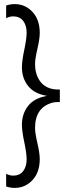

<svg xmlns="http://www.w3.org/2000/svg" viewBox="-20 -732 362 937"><path d="M174 44Q174 109 138.5 147Q103 185 52 185Q30 185 10 178V116Q26 125 44 125Q77 125 93.5 102.5Q110 80 110 46Q110 16 98.5 -38Q87 -92 87 -123Q87 -177 117.5 -215.5Q148 -254 210 -264Q148 -274 117.5 -312Q87 -350 87 -404Q87 -435 98.5 -489Q110 -543 110 -573Q110 -607 93.5 -629.5Q77 -652 44 -652Q26 -652 10 -643V-705Q30 -712 52 -712Q103 -712 138.5 -674Q174 -636 174 -571Q174 -543 162.5 -493.5Q151 -444 151 -420Q151 -372 173.5 -338.5Q196 -305 240 -297Q251 -295 272 -295V-234Q248 -234 240 -232Q151 -210 151 -107Q151 -83 162.5 -33.5Q174 16 174 44Z"/></svg>

Font: Hind Siliguri Light
Style: Regular
Weight: 300
Designer: Jyotish Sonowal
Foundry: Indian Type Foundry
Version: Version 1.001;PS 1.0;hotconv 1.0.86;makeotf.lib2.5.63406; tt